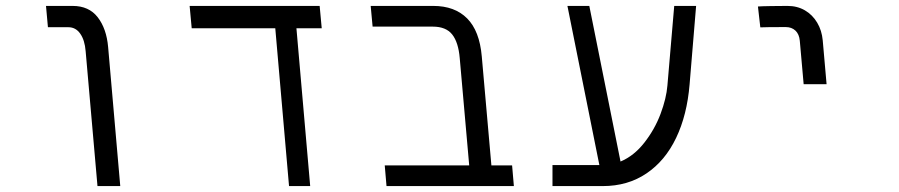

<svg xmlns="http://www.w3.org/2000/svg" viewBox="-20 -629 3040 649"><path d="M211 -537H142L135.5 -609H225.5Q280.5 -609 310.2 -570.8Q340 -532.5 345.5 -470L386.5 0H309.5L269.5 -456Q266.5 -493.5 251.2 -515.2Q236 -537 211 -537Z M910.5 -533.5H628L621 -609H1060.5L1067.5 -533.5H982L1028.5 0H957Z M1443 -539H1239.5L1233 -609H1444.5Q1517 -609 1559 -566.8Q1601 -524.5 1608.5 -438.5L1641 -70H1711L1717 0H1286.5L1280.5 -70H1566L1534 -432.5Q1529.5 -486 1508.5 -512.5Q1487.5 -539 1443 -539Z M1847.5 -71H2006L1898 -609H1972L2077.5 -83Q2123 -102 2158 -146.8Q2193 -191.5 2212.8 -244Q2232.5 -296.5 2236 -340L2259 -609H2333L2311 -344Q2302.5 -240.5 2265.5 -163Q2228.5 -85.5 2165.2 -42.8Q2102 0 2017.5 0H1847.5Z M2642 -609Q2621 -609 2586.2 -608.5Q2551.5 -608 2542 -607L2550 -536.5Q2569 -537.5 2636 -537.5Q2656 -537.5 2668.8 -525.5Q2681.5 -513.5 2683.5 -491L2696.5 -344.5H2774L2761 -492.5Q2758 -526 2742.2 -552.5Q2726.5 -579 2700.8 -594Q2675 -609 2642 -609Z"/></svg>

Font: JuliaMono Light
Style: Italic
Weight: 300
Italic angle: -9°
Monospace: yes
Designer: cormullion
Foundry: corm
Version: Version 0.054; ttfautohint (v1.8.4)